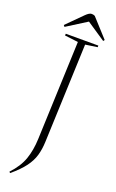

<svg xmlns="http://www.w3.org/2000/svg" viewBox="-209 -951 735 1221"><g transform="rotate(20 158.5 -340.5)"><path d="M161 -707 70 -718 71 -730H291V-719L210 -707L184 -39Q182 12 170 53.5Q158 95 128 135.5Q98 176 41 224L34 217Q90 157 111 96.5Q132 36 135 -40ZM317 -777 310 -768 183 -853 48 -768 40 -778 144 -882Q167 -905 183 -905Q195 -905 205 -900Z"/></g></svg>

Font: Literata 72pt ExtraLight
Style: Italic
Weight: 200
Italic angle: -2°
Designer: Latin by Veronika Burian and Jose Scaglione. Greek by Irene Vlachou. Cyrillic by Vera Evstafieva
Foundry: TypeTogether
Version: Version 3.002